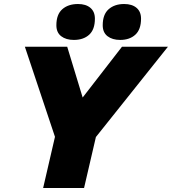

<svg xmlns="http://www.w3.org/2000/svg" viewBox="-20 -937 857 957"><path d="M195 0 254 -255 104 -704H315L392 -451L588 -704H817L458 -254L399 0ZM579 -738Q540 -738 516 -756.5Q492 -775 492 -811Q492 -865 521.5 -891Q551 -917 599 -917Q638 -917 660.5 -898Q683 -879 683 -844Q683 -790 654.5 -764Q626 -738 579 -738ZM348 -738Q309 -738 285 -756.5Q261 -775 261 -811Q261 -865 290.5 -891Q320 -917 369 -917Q408 -917 430.5 -898Q453 -879 453 -844Q453 -790 424.5 -764Q396 -738 348 -738Z"/></svg>

Font: Prodigy Sans ExtraBold
Style: Italic
Weight: 800
Italic angle: -13°
Designer: Wei Huang
Foundry: Wei Huang
Version: Version 1.003; ttfautohint (v1.8.3)